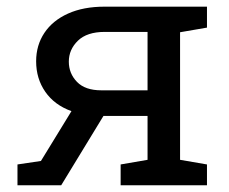

<svg xmlns="http://www.w3.org/2000/svg" viewBox="-20 -548 676 568"><path d="M31.7 0V-61.5L101.1 -71.8L191.4 -219.2Q141.1 -237.3 114 -276.4Q86.9 -315.4 86.9 -366.7Q86.9 -414.1 111.3 -450.7Q135.7 -487.3 181.2 -507.8Q226.6 -528.3 289.6 -528.3H592.3V-466.3L512.7 -452.6V-75.2L592.3 -61.5V0H336.9V-61.5L416.5 -75.2V-205.1H286.1L161.1 0ZM279.8 -280.8H416.5V-453.6H289.6Q237.3 -453.6 210.4 -427.5Q183.6 -401.4 183.6 -365.7Q183.6 -330.6 207.8 -305.7Q231.9 -280.8 279.8 -280.8Z"/></svg>

Font: Roboto Slab LO
Style: Regular
Weight: 400
Designer: Google
Version: Version 2.000